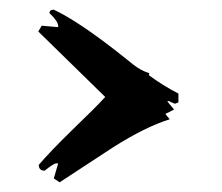

<svg xmlns="http://www.w3.org/2000/svg" viewBox="-20 -499 457 396"><path d="M288 -348 287 -344Q315 -323 348 -306V-288L341 -285Q325 -291 330 -291Q330 -291 325 -290L339 -273L321 -264L330 -253Q279 -237 213 -195Q158 -159 103 -123L91 -131Q94 -141 100 -162H96Q91 -162 72 -147Q60 -147 60 -159Q83 -186 128 -230Q179 -279 197 -299Q151 -344 59 -434L66 -446Q77 -445 100 -443V-445Q100 -455 82 -472Q82 -479 91 -479Q140 -456 222 -392Q237 -380 254 -366.5Q271 -353 288 -348Z"/></svg>

Font: Ode an Erik AH
Style: Regular
Weight: 400
Designer: Andreas Höfeld
Foundry: Fontgrube AH
Version: Version 2.00